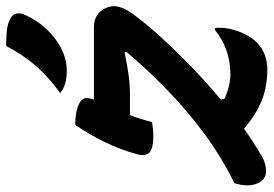

<svg xmlns="http://www.w3.org/2000/svg" viewBox="-160 -704 867 608"><g transform="rotate(-90 273.0 -400.5)"><path d="M181 -595H188Q223 -595 247 -583.5Q271 -572 265 -550Q263 -543 261 -536H491Q526 -536 544 -510.5Q562 -485 555 -458L553 -451Q549 -435 523.5 -401Q498 -367 457.5 -322.5Q417 -278 366.5 -229Q316 -180 261 -134L263 -123Q304 -104 342 -104Q421 -104 482 -153H488Q489 -143 488.5 -132Q488 -121 485 -105Q472 -50 441 -19Q406 13 357 13Q303 13 258.5 -4.5Q214 -22 169 -61Q147 -45 125 -31Q103 -17 83 -5Q71 2 58.5 5.5Q46 9 34 9Q8 9 -4 -18Q-16 -45 -6 -82L-4 -91Q104 -143 210 -231Q316 -319 413 -434L411 -439Q367 -430 337 -426Q307 -422 274 -422H212Q206 -407 200.5 -389.5Q195 -372 190 -352Q181 -351 169.5 -349.5Q158 -348 145 -348Q108 -348 94.5 -359.5Q81 -371 88 -399Q102 -451 126 -500.5Q150 -550 181 -595ZM431 -814Q463 -814 482.5 -811.5Q502 -809 517 -801Q531 -794 533.5 -781Q536 -768 529 -754Q513 -717 485.5 -687.5Q458 -658 426 -641Q406 -631 388.5 -626.5Q371 -622 351 -622Q330 -622 311.5 -627.5Q293 -633 282 -643Q333 -680 367.5 -719.5Q402 -759 431 -814Z"/></g></svg>

Font: Recursive Sn Csl St SmB
Style: Italic
Weight: 600
Italic angle: -15°
Version: Version 1.079;hotconv 1.0.112;makeotfexe 2.5.65598; ttfautoh